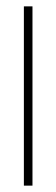

<svg xmlns="http://www.w3.org/2000/svg" viewBox="-20 -583 177 603"><path d="M55 0V-563H82V0Z"/></svg>

Font: Darker Grotesque Light
Style: Regular
Weight: 300
Designer: Gabriel Lam
Foundry: TypeRant
Version: Version 1.000;gftools[0.9.28]